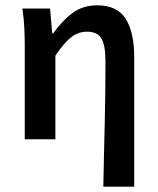

<svg xmlns="http://www.w3.org/2000/svg" viewBox="-20 -523 592 721"><path d="M368 178Q369 119 370.5 56Q372 -7 373.5 -68.5Q375 -130 375.5 -187.5Q376 -245 376 -293Q376 -354 360.5 -379Q345 -404 307 -404Q274 -404 247.5 -383.5Q221 -363 188 -314V0H73V-348Q73 -377 71.5 -414Q70 -451 64 -491H168L176 -398H180Q215 -447 253.5 -475Q292 -503 345 -503Q420 -503 452 -452.5Q484 -402 484 -308V178Z"/></svg>

Font: Giro Semibold
Style: Regular
Weight: 600
Designer: Paul D. Hunt
Foundry: Adobe Systems Incorporated
Version: Version 1.000;PS 1.0;hotconv 1.0.88;makeotf.lib2.5.647800